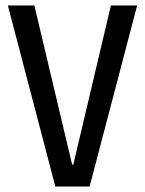

<svg xmlns="http://www.w3.org/2000/svg" viewBox="-20 -680 528 700"><path d="M181.7 0 8.7 -660H105.3L243 -80H247.3L384.3 -660H480L306.7 0Z"/></svg>

Font: Bricolage Grotesque 96pt ExtraBold SemiCondensed
Style: Regular
Weight: 800
Width: 4
Version: Version 1.001;gftools[0.9.33.dev8+g029e19f]